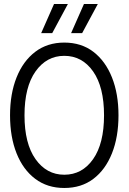

<svg xmlns="http://www.w3.org/2000/svg" viewBox="-20 -924 640 956"><path d="M300 12Q216 12 155.5 -33.5Q95 -79 62.5 -160.5Q30 -242 30 -350Q30 -457 62.5 -538.5Q95 -620 155.5 -666Q216 -712 300 -712Q385 -712 445 -666Q505 -620 537.5 -538.5Q570 -457 570 -350Q570 -242 537.5 -160.5Q505 -79 445 -33.5Q385 12 300 12ZM300 -54Q389 -54 443.5 -131.5Q498 -209 498 -350Q498 -491 443.5 -568.5Q389 -646 300 -646Q212 -646 157 -568.5Q102 -491 102 -350Q102 -209 157 -131.5Q212 -54 300 -54ZM334 -759 398 -904H467L389 -759ZM185 -759 249 -904H318L240 -759Z"/></svg>

Font: DM Mono Light
Style: Regular
Weight: 300
Designer: Colophon Foundry
Foundry: Colophon Foundry
Version: Version 1.000; ttfautohint (v1.8.2.53-6de2)